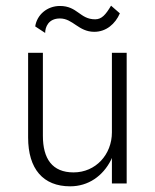

<svg xmlns="http://www.w3.org/2000/svg" viewBox="-20 -646 545 676"><path d="M104 -553 139 -530C139 -550 150 -581 191 -581C237 -581 256 -534 312 -534C354 -534 386 -562 402 -599L371 -626C352 -594 338 -578 315 -578C261 -578 253 -625 191 -625C146 -625 110 -594 104 -553ZM374 0H426V-460H374V-180C374 -102 317 -39 239 -39C164 -39 131 -87 131 -168V-460H79V-162C79 -51 132 10 227 10C291 10 342 -26 371 -83C372 -85 373 -87 374 -90Z"/></svg>

Font: Jost Light
Style: Regular
Weight: 300
Version: Version 3.710